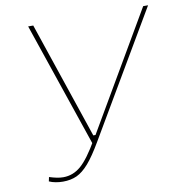

<svg xmlns="http://www.w3.org/2000/svg" viewBox="-80 -774 803 853"><g transform="rotate(-10 322.0 -347.0)"><path d="M74 -6 78 -25Q97 -19 112 -16Q127 -13 141 -13Q185 -13 220.5 -43.5Q256 -74 302 -154L298 -127L103 -700H126L304 -173H314L622 -700H644L316 -142Q281 -82 253.5 -50.5Q226 -19 199 -6.5Q172 6 136 6Q120 6 103.5 3Q87 0 74 -6Z"/></g></svg>

Font: Fixel Italic Variable Display Thin
Style: Italic
Weight: 100
Italic angle: -10°
Designer: AlfaBravo + MacPaw
Foundry: Kyrylo Tkachov, Marchela Mozhyna, Serhii Makarenko, Maria Weinstein, Zakhar Kryvoshyya
Version: Version 1.210;Glyphs 3.2 (3217)